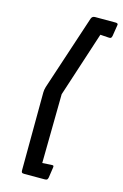

<svg xmlns="http://www.w3.org/2000/svg" viewBox="-134 -804 647 1013"><g transform="rotate(15 189.5 -298.0)"><path d="M365 -746Q379 -746 379 -738Q379 -735 378 -731L369 -674Q367 -665 363.5 -662Q360 -659 350 -660L305 -663L189 -307L184 70L232 67Q242 66 244.5 69Q247 72 245 81L237 135Q235 144 231.5 147Q228 150 218 150H107Q97 150 94 147Q91 144 91 134L93 -291Q93 -305 98 -322L233 -731Q238 -746 254 -746Z"/></g></svg>

Font: Crete Round
Style: Italic
Weight: 400
Designer: Veronika Burian
Foundry: TypeTogether
Version: Version 1.001; ttfautohint (v1.6)